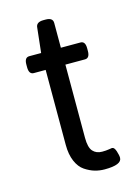

<svg xmlns="http://www.w3.org/2000/svg" viewBox="-84 -542 429 596"><g transform="rotate(-15 130.0 -243.5)"><path d="M178.8 4.8Q162.5 4.8 147.2 0.4Q132 -4 116.1 -14.5Q100.3 -25 90.8 -47Q81.3 -69 81.3 -99.9V-340.9H43.2Q27.7 -340.9 27.7 -363.9V-372.6Q27.7 -395.2 43.2 -395.2H81.3L90 -474.8Q91.2 -491.9 114.5 -491.9H121.7Q144.7 -491.9 144.7 -474.8V-395.2H207.7Q223.1 -395.2 223.1 -372.6V-363.9Q223.1 -340.9 207.7 -340.9H144.7V-105.4Q144.7 -74.5 155.6 -62.4Q166.5 -50.3 185.1 -50.3Q197.8 -50.3 207.1 -51.9Q216.4 -53.5 217.6 -53.5Q224.7 -53.5 229.3 -39.6Q233.8 -25.8 233.8 -17.8Q233.8 4.8 178.8 4.8Z"/></g></svg>

Font: Jaldi
Style: Regular
Weight: 400
Designer: Pablo Cosgaya and Nicolas Silva
Foundry: Omnibus-Type
Version: Version 1.001;PS 001.001;hotconv 1.0.70;makeotf.lib2.5.58329